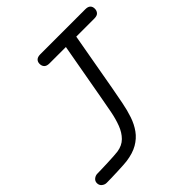

<svg xmlns="http://www.w3.org/2000/svg" viewBox="-297 -1111 1295 1295"><g transform="rotate(-45 351.0 -463.0)"><path d="M-12 1.5Q-30.5 1.5 -45.5 -10.8Q-60.5 -23 -60.5 -43.5Q-60.5 -63 -45.5 -75Q-30.5 -87 -12 -87Q0 -87 27.2 -87.8Q54.5 -88.5 86.5 -89.8Q118.5 -91 146.5 -92.8Q174.5 -94.5 188.5 -96.5Q238 -104 268.8 -134.8Q299.5 -165.5 317.5 -212.5Q335.5 -259.5 346.5 -316.5Q357.5 -373.5 368 -433L441 -841H284.5Q259 -841 247 -853.2Q235 -865.5 235 -886Q235 -905.5 247.2 -917Q259.5 -928.5 285 -928.5H713.5Q738.5 -928.5 750.2 -917.2Q762 -906 762 -886Q762 -866.5 750.5 -853.8Q739 -841 713 -841H540L465.5 -422Q454 -360.5 443 -303.2Q432 -246 415 -196Q398 -146 369.8 -106.8Q341.5 -67.5 297 -41.8Q252.5 -16 185.5 -7Q175.5 -5.5 150 -4Q124.5 -2.5 93 -1.2Q61.5 0 32.8 0.8Q4 1.5 -12 1.5Z"/></g></svg>

Font: Edu AU VIC WA NT Hand Medium
Style: Regular
Weight: 500
Version: Version 1.001